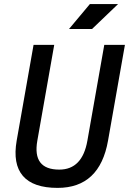

<svg xmlns="http://www.w3.org/2000/svg" viewBox="-20 -914 634 944"><path d="M263.2 9.8Q143.1 9.8 92.5 -49.1Q42 -107.9 62 -222.7L145 -693.4H246.6L163.6 -222.7Q138.2 -80.1 271.5 -80.1Q384.8 -80.1 409.7 -222.7L492.7 -693.4H594.2L511.2 -222.7Q470.2 9.8 263.2 9.8ZM319.3 -771.5 421.9 -894H560.5L432.6 -771.5Z"/></svg>

Font: Cascadia Code NF
Style: Italic
Weight: 400
Italic angle: -10°
Monospace: yes
Designer: Aaron Bell
Foundry: Saja Typeworks
Version: Version 2404.023; ttfautohint (v1.8.4)